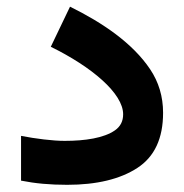

<svg xmlns="http://www.w3.org/2000/svg" viewBox="-20 -541 539 561"><path d="M168.9 -129.4C134.3 -129.4 84 -135.7 41.5 -144V-13.2C83 -4.9 126 -1 176.3 -1C262.7 -1 331.1 -17.6 381.3 -50.3C431.6 -83 456.5 -136.7 456.5 -211.4C456.5 -258.8 443.8 -301.3 418.5 -338.9C367.7 -414.6 280.8 -474.1 184.6 -521.5L128.4 -404.3C248 -345.7 339.8 -268.1 339.8 -207C339.8 -187 332 -171.4 315.9 -160.2C283.7 -137.7 229 -129.4 168.9 -129.4Z"/></svg>

Font: Vazirmatn
Style: Bold
Weight: 700
Designer: Saber Rastikerdar
Foundry: Saber Rastikerdar
Version: Version 33.003